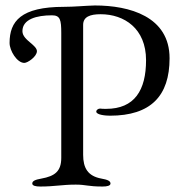

<svg xmlns="http://www.w3.org/2000/svg" viewBox="-20 -677 665 702"><path d="M127 5C181 5 206 -2 257 -2C295 -2 301 5 355 5C372 5 384 2 384 -6C384 -15 374 -20 351 -24C301 -33 284 -63 284 -111V-586C284 -616 310 -625 348 -625C434 -625 514 -573 514 -457C514 -347 472 -279 368 -279C359 -279 352 -279 346 -280C339 -280 332 -275 332 -269C332 -257 366 -254 382 -254C531 -254 600 -326 600 -464C600 -617 453 -657 327 -657C289 -656 252 -652 214 -652C56 -652 15 -599 15 -520C15 -492 42 -447 69 -447C81 -447 115 -470 115 -490C115 -500 104 -510 92 -520C78 -532 62 -545 62 -563C62 -607 114 -621 170 -621C200 -621 204 -605 204 -556V-100C204 -51 181 -33 131 -24C108 -20 98 -15 98 -6C98 2 110 5 127 5Z"/></svg>

Font: EB Garamond
Style: Regular
Weight: 400
Designer: Georg Duffner and Octavio Pardo
Foundry: Georg Duffner
Version: Version 1.000;PS 001.000;hotconv 1.0.88;makeotf.lib2.5.64775